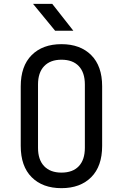

<svg xmlns="http://www.w3.org/2000/svg" viewBox="-20 -970 640 1000"><path d="M300 10Q202 10 145 -47Q88 -104 88 -210V-520Q88 -626 145 -683Q202 -740 300 -740Q398 -740 455 -683Q512 -626 512 -521V-210Q512 -104 455 -47Q398 10 300 10ZM300 -71Q359 -71 390.5 -104.5Q422 -138 422 -200V-530Q422 -592 390.5 -625.5Q359 -659 300 -659Q242 -659 210 -625.5Q178 -592 178 -530V-200Q178 -138 210 -104.5Q242 -71 300 -71ZM267 -810 152 -950H252L362 -810Z"/></svg>

Font: JetBrains Mono
Style: Regular
Weight: 400
Monospace: yes
Designer: Philipp Nurullin, Konstantin Bulenkov
Foundry: JetBrains
Version: Version 2.305